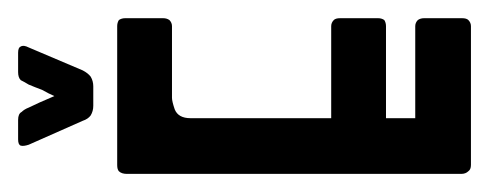

<svg xmlns="http://www.w3.org/2000/svg" viewBox="-184 -356 540 212"><g transform="rotate(-90 86.0 -250.0)"><path d="M98.6 -488.3Q101.6 -493.2 103.5 -497.1Q106.4 -500 112.3 -500Q119.1 -500 133.8 -500Q139.6 -500 140.6 -497.1Q142.6 -494.1 139.6 -488.3Q130.9 -467.8 114.3 -428.7Q111.3 -422.9 107.4 -419.9Q102.5 -417 96.7 -417Q89.8 -417 75.2 -417Q69.3 -417 64.5 -419.9Q60.5 -422.9 58.6 -428.7Q49.8 -448.2 32.2 -488.3Q30.3 -494.1 31.2 -497.1Q32.2 -500 38.1 -500Q45.9 -500 59.6 -500Q66.4 -500 68.4 -496.1Q71.3 -493.2 73.2 -488.3Q78.1 -478.5 85.9 -460Q88.9 -466.8 92.8 -473.6Q95.7 -481.4 98.6 -488.3ZM171.9 -51.8Q171.9 -37.1 171.9 -9.8Q171.9 -4.9 169.9 -2.9Q167 0 163.1 0Q112.3 0 9.8 0Q4.9 0 2.9 -2.9Q0 -5.9 0 -10.7Q0 -133.8 0 -379.9Q0 -385.7 2.9 -388.7Q4.9 -390.6 9.8 -390.6Q60.5 -390.6 163.1 -390.6Q167 -390.6 169.9 -388.7Q171.9 -385.7 171.9 -381.8Q171.9 -368.2 171.9 -339.8Q171.9 -335.9 169.9 -333Q167 -330.1 163.1 -330.1Q136.7 -330.1 84 -330.1Q80.1 -330.1 71.3 -327.1Q61.5 -323.2 61.5 -309.6Q61.5 -257.8 61.5 -154.3Q94.7 -154.3 163.1 -154.3Q167 -154.3 169.9 -151.4Q171.9 -149.4 171.9 -144.5Q171.9 -130.9 171.9 -102.5Q171.9 -98.6 169.9 -95.7Q167 -93.8 163.1 -93.8Q128.9 -93.8 61.5 -93.8Q61.5 -83 61.5 -61.5Q94.7 -61.5 163.1 -61.5Q163.1 -61.5 163.1 -61.5Q167 -61.5 169.9 -58.6Q171.9 -55.7 171.9 -51.8Z"/></g></svg>

Font: Lega 2020-21MOD
Style: Regular
Weight: 400
Designer: SIL Open Font License
Foundry: SIL Open Font License
Version: Version 1.00;July 1, 2020;FontCreator 13.0.0.2670 32-bit